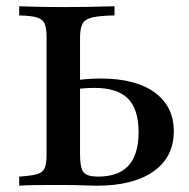

<svg xmlns="http://www.w3.org/2000/svg" viewBox="-20 -591 600 611"><path d="M41.1 0V-29Q79 -31.5 97.6 -36.7Q116.1 -41.9 122.2 -56Q128.2 -70.2 128.2 -98.4V-472.6Q128.2 -501.6 122.2 -515.7Q116.1 -529.8 97.6 -535.5Q79 -541.1 41.1 -541.9V-571Q65.3 -570.2 100.8 -569.4Q136.3 -568.5 184.7 -568.5Q221 -568.5 251.6 -569Q282.3 -569.4 306 -570.2Q329.8 -571 344.4 -571V-541.9Q297.6 -541.1 273.8 -535.5Q250 -529.8 242.3 -514.9Q234.7 -500 234.7 -471V-98.4Q234.7 -56.5 246 -42.7Q257.3 -29 291.9 -29Q357.3 -29 389.1 -64.1Q421 -99.2 421 -170.2Q421 -243.5 387.1 -277.4Q353.2 -311.3 280.6 -311.3Q259.7 -311.3 239.1 -309.3Q218.5 -307.3 199.2 -302.4V-331.5Q222.6 -336.3 248.4 -338.7Q274.2 -341.1 300.8 -341.1Q411.3 -341.1 472.2 -296.8Q533.1 -252.4 533.1 -173.4Q533.1 -91.1 468.5 -45.6Q404 0 287.9 0Q274.2 0 256.9 -0.8Q239.5 -1.6 218.1 -2Q196.8 -2.4 168.5 -2.4Q125 -2.4 92.7 -2Q60.5 -1.6 41.1 0Z"/></svg>

Font: Playfair 5pt SemiExpanded Light SemiBold
Style: Regular
Weight: 600
Version: Version 2.001;gftools[0.9.30]